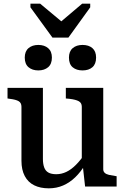

<svg xmlns="http://www.w3.org/2000/svg" viewBox="-20 -1017 681 1047"><path d="M266 -812H353L472 -977V-997H428L277 -869L350 -871L199 -997H146V-977ZM214 -538V-150Q214 -123 221 -104Q228 -85 244 -76Q260 -67 287 -67Q315 -67 341.5 -79.5Q368 -92 394 -118Q420 -144 446 -183V-122Q421 -80 390.5 -50.5Q360 -21 324 -5.5Q288 10 246 10Q200 10 166.5 -6.5Q133 -23 115 -57Q97 -91 97 -140V-435Q97 -456 82 -465Q67 -474 34 -478L21 -480V-538ZM543 -538V-94Q543 -82 551 -74.5Q559 -67 574 -63.5Q589 -60 610 -57L616 -56V0H444L431 -117L426 -124V-435Q426 -456 409.5 -465Q393 -474 360 -478L339 -480V-538ZM263 -703Q263 -668 242.5 -650.5Q222 -633 189 -633Q156 -633 135.5 -650.5Q115 -668 115 -703Q115 -737 135.5 -754.5Q156 -772 189 -772Q222 -772 242.5 -754.5Q263 -737 263 -703ZM504 -703Q504 -668 484 -650.5Q464 -633 430 -633Q397 -633 376.5 -650Q356 -667 356 -703Q356 -737 376.5 -754.5Q397 -772 430 -772Q464 -772 484 -754.5Q504 -737 504 -703Z"/></svg>

Font: Roboto Serif SemiCondensed Medium
Style: Regular
Weight: 500
Width: 4
Designer: Greg Gazdowicz
Foundry: Commercial Type
Version: Version 1.007